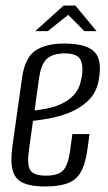

<svg xmlns="http://www.w3.org/2000/svg" viewBox="-20 -658 388 688"><path d="M140.6 10.2Q93.3 10.2 64.7 -1.8Q36.1 -13.7 26.3 -44.6Q16.5 -75.5 24.4 -133.1L59.4 -381.5Q69.7 -452 107.3 -477Q145 -502 210 -502Q289.5 -502 318.6 -472Q347.7 -442 333.2 -367.9Q324.3 -323.9 295.5 -296.8Q266.8 -269.7 229.3 -254.8Q191.9 -239.8 156.1 -233.5Q120.4 -227.1 98.2 -225L83.5 -119.1Q76.2 -68.5 88.3 -48.5Q100.3 -28.6 144.5 -28.6Q188.8 -28.6 206.6 -47.8Q224.3 -67.1 231.2 -117.7L239.3 -177.6H300.7L293.7 -125.6Q286.5 -71.2 269.8 -41.9Q253.1 -12.6 222.2 -1.2Q191.2 10.2 140.6 10.2ZM104.1 -262.3Q123.8 -264.4 149.5 -269.5Q175.2 -274.5 200.4 -286Q225.5 -297.5 244.5 -317.5Q263.5 -337.6 270 -369Q280.6 -413.8 270.2 -440.2Q259.8 -466.7 212.7 -466.7Q169 -466.7 147.9 -447.2Q126.8 -427.6 119.6 -375.8ZM106.1 -546.4 208.3 -638.2H250L326.1 -546.4H282.4L224.5 -604.8L151.1 -546.4Z"/></svg>

Font: Alumni Sans SC Thin
Style: Italic
Weight: 100
Italic angle: -8°
Designer: Robert E. Leuschke
Foundry: Robert E. Leuschke
Version: Version 1.016